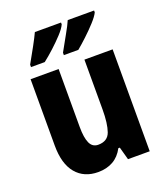

<svg xmlns="http://www.w3.org/2000/svg" viewBox="-141 -864 844 972"><g transform="rotate(-20 280.5 -378.0)"><path d="M501 -549V0H384L365 -69H357Q336 -29 301.5 -9.5Q267 10 221 10Q145 10 102 -41.5Q59 -93 59 -192V-549H210V-237Q210 -179 223.5 -149.5Q237 -120 268 -120Q319 -120 334 -162.5Q349 -205 349 -281V-549ZM480 -756Q471 -737 445.5 -709Q420 -681 390 -653Q360 -625 337 -606H259V-619Q283 -663 305.5 -702.5Q328 -742 338 -766H480ZM302 -756Q293 -736 268 -709Q243 -682 213 -654.5Q183 -627 156 -606H82V-619Q107 -663 128.5 -702.5Q150 -742 161 -766H302Z"/></g></svg>

Font: Noto Sans Tamil Condensed ExtraBold
Style: Regular
Weight: 800
Width: 3
Designer: Jelle Bosma - Monotype Design Team
Foundry: Monotype Imaging Inc.
Version: Version 2.004; ttfautohint (v1.8.4.7-5d5b)